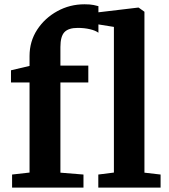

<svg xmlns="http://www.w3.org/2000/svg" viewBox="-20 -854 769 874"><path d="M114.5 -68.5V-478.5H30V-534L114.5 -554V-599Q114.5 -665.5 149.2 -718.8Q184 -772 241 -803.2Q298 -834.5 364.5 -834.5Q391 -834.5 406.2 -831.2Q421.5 -828 428 -826V-705Q415 -715 389.5 -721Q364 -727 334 -727Q291.5 -727 273.2 -707.5Q255 -688 255 -640V-555.5H382V-478.5H255V-68L360 -59.5V0H35V-59.5ZM498.5 -68.5V-731.5L424 -743.5V-797.5L609 -819.5H611L637.5 -800.5V-68L711 -59.5V0H427.5V-59.5Z"/></svg>

Font: Merriweather
Style: Bold
Weight: 700
Designer: Eben Sorkin
Foundry: Eben Sorkin
Version: Version 2.100; ttfautohint (v1.7.19-72a1) -l 8 -r 50 -G 200 